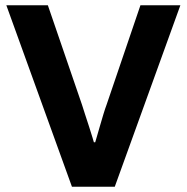

<svg xmlns="http://www.w3.org/2000/svg" viewBox="-20 -706 707 726"><path d="M252 0 4 -686H161L290 -310Q294 -297 301.5 -274Q309 -251 317 -226.5Q325 -202 330 -185Q335 -168 335 -168H340Q340 -168 345 -185Q350 -202 357 -226.5Q364 -251 371 -274Q378 -297 383 -310L511 -686H662L414 0Z"/></svg>

Font: Archivo VF Beta
Style: Regular
Weight: 400
Designer: Hector Gatti
Foundry: Omnibus-Type
Version: Version 1.002